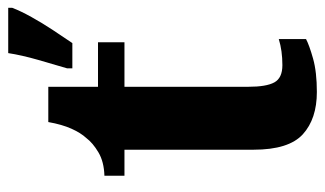

<svg xmlns="http://www.w3.org/2000/svg" viewBox="-186 -614 810 479"><g transform="rotate(-90 219.5 -375.0)"><path d="M229 10Q162 10 123.5 -25Q85 -60 85 -148V-470H20V-520Q55 -521 78.5 -535Q102 -549 114 -565Q127 -579 137.5 -602.5Q148 -626 154 -660H242V-536H353V-470H242V-161Q242 -116 253 -96Q264 -76 296 -76Q332 -76 361 -85V-17Q346 -9 312.5 0.5Q279 10 229 10ZM288 -613Q297 -643 309 -685Q321 -727 326 -760H439V-750Q431 -729 416 -702Q401 -675 383.5 -648.5Q366 -622 351 -600H288Z"/></g></svg>

Font: Noto Serif Georgian Condensed ExtraBold
Style: Regular
Weight: 800
Width: 3
Designer: Monotype Design Team, Akaki Razmadze
Foundry: Google LLC
Version: Version 2.003; ttfautohint (v1.8.4.7-5d5b)